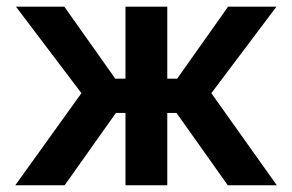

<svg xmlns="http://www.w3.org/2000/svg" viewBox="-20 -550 868 570"><path d="M221.7 -273.4 27.3 -530.3H170.9L322.3 -316.4H352.5V-530.3H476.6V-316.4H505.9L657.2 -530.3H800.8L607.4 -273.4L801.8 0H656.2L503.9 -214.8H476.6V0H352.5V-214.8H324.2L171.9 0H25.4Z"/></svg>

Font: Pretendard SemiBold
Style: Regular
Weight: 600
Designer: Base glyphs from Inter by Rasmus Andersson; Hangeul glyphs from Noto Sans CJK(Source Han Sans) by Jang Soo-young and Kan
Foundry: Kil Hyung-jin
Version: Version 1.309